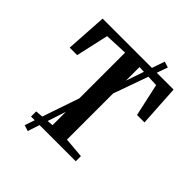

<svg xmlns="http://www.w3.org/2000/svg" viewBox="-246 -970 1190 1190"><g transform="rotate(45 349.0 -374.5)"><path d="M286 -56.5V-692.5L135 -686L87 -471.5H21.5L38.5 -743H660.5L677 -471.5H611.5L564.5 -686L412.5 -692.5V-56.5L546 -45V0H154V-45ZM164 65.5 317.5 -384 356.5 -410.5 499.5 -827 538.5 -814.5 390.5 -399 351 -370.5 203 78Z"/></g></svg>

Font: Merriweather 48pt SemiBold
Style: Regular
Weight: 600
Version: Version 2.100